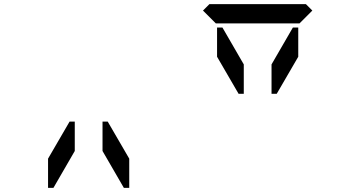

<svg xmlns="http://www.w3.org/2000/svg" viewBox="-20 -1020 1672 927"><path d="M341 -291 238 -113H212V-254L316 -433H341ZM475 -433H500L604 -254V-113H578L475 -291ZM960 -969 991 -1000H1457L1488 -969L1426 -907H1406H1270H1178H1042H1022ZM1157 -567H1132L1028 -746V-887H1054L1157 -709ZM1394 -887H1420V-746L1316 -567H1291V-709Z"/></svg>

Font: DSEG14 Classic
Style: Regular
Weight: 400
Designer: Keshikan(Twitter:@keshinomi_88pro)
Version: Version 0.46